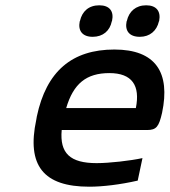

<svg xmlns="http://www.w3.org/2000/svg" viewBox="-20 -696 641 725"><path d="M592 -270C624 -422 568 -509 412 -509C252 -509 155 -427 119 -256L117 -244C80 -71 144 9 317 9C368 9 434 1 500 -14L518 -99C472 -89 392 -80 345 -80C245 -80 205 -117 213 -205H535C571 -205 580 -218 592 -270ZM230 -288C257 -380 306 -420 393 -420C479 -420 510 -373 493 -288ZM281 -615C274 -580 291 -557 330 -557C369 -557 395 -580 402 -615L403 -617C411 -653 394 -676 355 -676C315 -676 290 -653 282 -617ZM458 -615C451 -580 468 -557 508 -557C546 -557 572 -580 580 -615L581 -617C588 -653 571 -676 532 -676C493 -676 467 -653 459 -617Z"/></svg>

Font: LT Wave Mono Medium
Style: Italic
Weight: 500
Designer: Daniel Lyons
Version: Version 2.5 (Glyphs App)